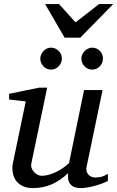

<svg xmlns="http://www.w3.org/2000/svg" viewBox="-20 -936 591 968"><path d="M523.9 -23.9Q514.6 -18.6 498.3 -12.2Q481.9 -5.9 462.9 -0.5Q443.8 4.9 424.1 8.5Q404.3 12.2 388.2 12.2Q359.9 12.2 346.2 2.7Q332.5 -6.8 327.4 -19.3Q322.3 -31.7 322.8 -44.4Q323.2 -57.1 323.2 -63Q283.7 -25.4 240.5 -6.6Q197.3 12.2 147 12.2Q112.3 12.2 90.3 0Q68.4 -12.2 57.1 -30.8Q45.9 -49.3 43.5 -71.3Q41 -93.3 44.9 -112.8L109.9 -424.8L25.9 -434.1V-462.9L176.8 -494.1H217.8L138.2 -112.8Q135.3 -100.1 139.4 -88.6Q143.6 -77.1 151.6 -68.6Q159.7 -60.1 169.9 -54.9Q180.2 -49.8 189.9 -49.8Q208 -49.8 226.3 -54.9Q244.6 -60.1 262.7 -68.8Q280.8 -77.6 297.4 -89.1Q314 -100.6 328.1 -113.8L403.8 -481.9H497.1L417 -97.2Q413.6 -81.5 417 -71Q420.4 -60.5 427.5 -53.7Q434.6 -46.9 443.6 -43.9Q452.6 -41 460.9 -41Q470.7 -41 486.8 -43.9Q502.9 -46.9 523.9 -59.1ZM292 -641.1Q292 -629.9 287.6 -619.6Q283.2 -609.4 275.6 -601.6Q268.1 -593.8 258.1 -589.4Q248 -585 236.8 -585Q226.1 -585 216.3 -589.4Q206.5 -593.8 199.2 -601.6Q191.9 -609.4 187.5 -619.1Q183.1 -628.9 183.1 -640.1Q183.1 -650.9 187.5 -660.9Q191.9 -670.9 199.2 -678.7Q206.5 -686.5 216.3 -691.2Q226.1 -695.8 236.8 -695.8Q248 -695.8 258.1 -691.4Q268.1 -687 275.6 -679.7Q283.2 -672.4 287.6 -662.4Q292 -652.3 292 -641.1ZM499 -641.1Q499 -629.9 494.9 -619.6Q490.7 -609.4 483.4 -601.6Q476.1 -593.8 466.1 -589.4Q456.1 -585 444.8 -585Q433.6 -585 423.6 -589.4Q413.6 -593.8 406.2 -601.6Q398.9 -609.4 394.5 -619.6Q390.1 -629.9 390.1 -641.1Q390.1 -651.4 394.8 -661.4Q399.4 -671.4 407 -679Q414.6 -686.5 424.6 -691.2Q434.6 -695.8 444.8 -695.8Q456.1 -695.8 466.1 -691.4Q476.1 -687 483.4 -679.7Q490.7 -672.4 494.9 -662.4Q499 -652.3 499 -641.1ZM384.8 -746.1H305.7L207.5 -915.5H277.8L360.8 -823.2L479.5 -915.5H550.8Z"/></svg>

Font: Charis SIL Viet
Style: Italic
Weight: 400
Italic angle: -11°
Foundry: SIL International
Version: Version 5.000